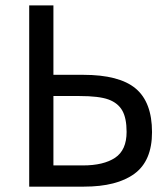

<svg xmlns="http://www.w3.org/2000/svg" viewBox="-20 -696 622 716"><path d="M88.9 0V-675.8H179.2V-417H290Q424.8 -417 485.8 -366Q546.9 -314.9 546.9 -203.1Q546.9 -96.2 481.4 -48.1Q416 0 293 0ZM452.1 -204.1Q452.1 -255.4 436 -283.7Q419.9 -312 384.5 -325Q349.1 -337.9 275.9 -337.9H179.2V-79.1H289.1Q366.2 -79.1 409.2 -107.7Q452.1 -136.2 452.1 -204.1Z"/></svg>

Font: ClearSansRegular
Style: Regular
Weight: 400
Foundry: Intel Corporation
Version: Version 1.00